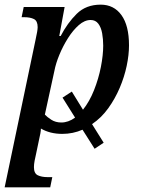

<svg xmlns="http://www.w3.org/2000/svg" viewBox="-34 -566 608 826"><path d="M373 74 321 -8Q280 10 234 10Q181 10 142 -13Q142 -5 139.5 9Q137 23 134 35L121 97Q118 109 115 125Q112 141 112 153Q112 180 128.5 188Q145 196 171 196H191L182 240H-14L119 -395Q128 -435 128 -449Q128 -476 112 -484Q96 -492 70 -492H59L68 -536H244L221 -411H227Q256 -467 296 -506.5Q336 -546 399 -546Q456 -546 488.5 -501Q521 -456 521 -371Q521 -330 511 -282.5Q501 -235 481 -188Q461 -141 431.5 -100Q402 -59 362 -32L412 48ZM230 -39Q260 -39 289 -60L235 -146L275 -172L323 -94Q351 -129 370.5 -178Q390 -227 400 -278Q410 -329 410 -370Q410 -397 405.5 -422.5Q401 -448 389 -464Q377 -480 356 -480Q330 -480 305 -458Q280 -436 258.5 -402Q237 -368 221.5 -330.5Q206 -293 200 -261L159 -73Q168 -63 186.5 -51Q205 -39 230 -39Z"/></svg>

Font: Noto Serif SemiCondensed Medium
Style: Italic
Weight: 500
Width: 4
Italic angle: -12°
Designer: Monotype Design Team
Foundry: Monotype Imaging Inc.
Version: Version 2.013